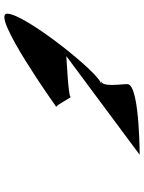

<svg xmlns="http://www.w3.org/2000/svg" viewBox="88 -792 649 864"><g transform="rotate(90 412.0 -359.5)"><path d="M41 -68C41 10 461 -289 461 -289C451 -289 415 -364 415 -353C415 -343 240 -335 232 -334L676 -664C732 -664 358 -668 358 -609C358 -578 373 -493 343 -490L358 -491C310 -486 41 -147 41 -68ZM341 -490H343Z"/></g></svg>

Font: Ampere
Style: Ext
Weight: 400
Version: Version 1